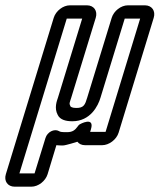

<svg xmlns="http://www.w3.org/2000/svg" viewBox="-46 -521 600 722"><path d="M206 -24C185 -24 180 -25 176 -28C158 -38 132 -25 125 -2L84 131H27L205 -451H263L172 -154C168 -142 157 -115 171 -89C180 -70 203 -65 226 -65C294 -65 323 -123 332 -154L423 -451H481L351 -25H293L296 -35C311 -85 254 -54 253 -53C250 -51 247 -47 245 -44C236 -32 227 -24 206 -24ZM400 -22 532 -454C540 -480 525 -501 499 -501H435C409 -501 382 -480 374 -454L282 -154C274 -127 269 -115 241 -115C224 -115 220 -120 219 -121C213 -133 216 -134 222 -154L314 -454C322 -480 307 -501 281 -501H217C191 -501 164 -480 156 -454L-24 134C-32 160 -17 181 9 181H72C98 181 125 160 133 134L166 25C174 26 182 26 191 26C201 26 245 12 245 12C251 20 261 25 274 25H338C364 25 392 4 400 -22Z"/></svg>

Font: DIN Rundschrift
Style: MittelKontKu
Weight: 400
Version: Version 1.027